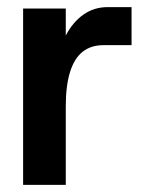

<svg xmlns="http://www.w3.org/2000/svg" viewBox="-20 -520 421 540"><path d="M45 0V-496H165V-420Q184 -457 214 -478.5Q244 -500 283 -500H350V-393H271Q236 -393 212.5 -374.5Q189 -356 177 -317.5Q165 -279 165 -221V0Z"/></svg>

Font: Host Grotesk SemiBold
Style: Regular
Weight: 600
Designer: Doukan Karapınar
Foundry: Element Type
Version: Version 1.003